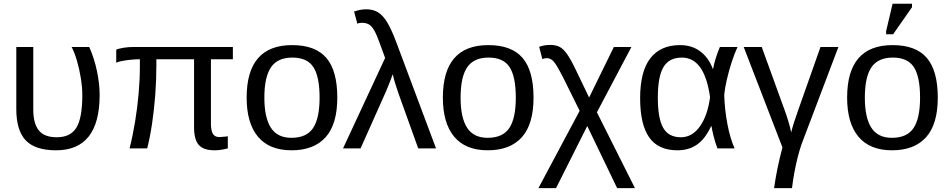

<svg xmlns="http://www.w3.org/2000/svg" viewBox="-20 -773 4946 1000"><path d="M499 -278.8Q499 9.8 272 9.8Q163.1 9.8 114 -42Q64.9 -93.8 64.9 -204.6V-528.3H153.3V-201.7Q153.3 -130.4 181.9 -94.2Q210.4 -58.1 275.9 -58.1Q347.7 -58.1 378.2 -108.6Q408.7 -159.2 408.7 -276.9Q408.7 -318.8 400.9 -366.7Q393.1 -414.6 380.4 -457.8Q367.7 -501 353 -528.3H444.8Q470.7 -470.7 484.9 -403.3Q499 -335.9 499 -278.8Z M1096.7 9.8Q1040.5 9.8 1015.6 -17.8Q990.7 -45.4 990.7 -110.8V-464.4H794.4V-429.2Q794.4 -355 788.6 -278.3Q782.7 -201.7 772.2 -130.4Q761.7 -59.1 746.6 0H654.8Q671.9 -67.4 683.8 -140.6Q695.8 -213.9 702.1 -286.9Q708.5 -359.9 708.5 -425.3V-464.4Q687 -464.4 661.6 -461.9Q636.2 -459.5 615.2 -455.3Q594.2 -451.2 585.4 -446.3V-514.2Q597.2 -520 623.3 -524.2Q649.4 -528.3 674.8 -528.3H1192.9V-464.4H1078.6V-129.9Q1078.6 -92.8 1088.9 -75.7Q1099.1 -58.6 1124.5 -59.1Q1135.3 -59.6 1145.5 -60.8Q1155.8 -62 1166.5 -63V0Q1128.4 9.8 1096.7 9.8Z M1736.8 -264.6Q1736.8 -126 1675.8 -58.1Q1614.7 9.8 1498.5 9.8Q1382.8 9.8 1323.7 -60.8Q1264.6 -131.3 1264.6 -264.6Q1264.6 -538.1 1501.5 -538.1Q1622.6 -538.1 1679.7 -471.4Q1736.8 -404.8 1736.8 -264.6ZM1644.5 -264.6Q1644.5 -374 1612.1 -423.6Q1579.6 -473.1 1502.9 -473.1Q1425.8 -473.1 1391.4 -422.6Q1356.9 -372.1 1356.9 -264.6Q1356.9 -160.2 1390.9 -107.7Q1424.8 -55.2 1497.6 -55.2Q1576.7 -55.2 1610.6 -106Q1644.5 -156.7 1644.5 -264.6Z M1985.8 -471.2Q1953.1 -562 1942.4 -587.4Q1926.8 -624 1910.4 -639.2Q1894 -654.3 1865.2 -654.3Q1850.6 -654.3 1841.3 -649.4L1824.2 -712.9Q1857.4 -724.6 1887.2 -724.6Q1922.4 -724.6 1948 -709.5Q1973.6 -694.3 1995.8 -658Q2018.1 -621.6 2042.5 -557.1L2251 0H2158.2L2057.1 -281.7Q2047.4 -309.1 2039.3 -335.2Q2031.2 -361.3 2025.4 -386.2Q2022.9 -378.9 2015.4 -359.1Q2007.8 -339.4 1999.8 -319.3Q1991.7 -299.3 1987.8 -291L1857.9 0H1766.6Z M2758.8 -264.6Q2758.8 -126 2697.8 -58.1Q2636.7 9.8 2520.5 9.8Q2404.8 9.8 2345.7 -60.8Q2286.6 -131.3 2286.6 -264.6Q2286.6 -538.1 2523.4 -538.1Q2644.5 -538.1 2701.7 -471.4Q2758.8 -404.8 2758.8 -264.6ZM2666.5 -264.6Q2666.5 -374 2634 -423.6Q2601.6 -473.1 2524.9 -473.1Q2447.8 -473.1 2413.3 -422.6Q2378.9 -372.1 2378.9 -264.6Q2378.9 -160.2 2412.8 -107.7Q2446.8 -55.2 2519.5 -55.2Q2598.6 -55.2 2632.6 -106Q2666.5 -156.7 2666.5 -264.6Z M3038.6 -116.7 2876 207H2784.2L2999 -195.8L2916 -363.3Q2880.4 -433.6 2864.3 -452.1Q2847.7 -470.2 2829.1 -470.2Q2814.9 -470.2 2804.7 -465.3L2788.1 -529.3Q2814.5 -539.1 2845.7 -539.1Q2874 -539.1 2894 -529.1Q2914.1 -519 2933.6 -491.2Q2953.1 -463.4 2979 -409.2L3048.3 -265.1L3177.2 -528.3H3268.6L3088.9 -188L3287.1 207H3194.3Z M3683.6 -115.7Q3652.8 -49.3 3610.1 -19.8Q3567.4 9.8 3508.3 9.8Q3408.2 9.8 3361.1 -57.6Q3314 -125 3314 -261.7Q3314 -400.4 3366.9 -469.2Q3419.9 -538.1 3522 -538.1Q3583.5 -538.1 3627.2 -505.4Q3670.9 -472.7 3692.9 -413.6H3693.8Q3704.6 -470.2 3729.5 -528.3H3821.3Q3805.2 -494.1 3790.3 -447.8Q3775.4 -401.4 3765.1 -356.2Q3754.9 -311 3752 -278.8Q3754.4 -200.7 3768.8 -125.5Q3783.2 -50.3 3806.2 0H3716.8Q3705.1 -29.8 3696.5 -64.7Q3688 -99.6 3685.5 -115.7ZM3406.2 -264.6Q3406.2 -156.2 3434.1 -107.2Q3461.9 -58.1 3526.4 -58.1Q3585 -58.1 3625.2 -114.5Q3665.5 -170.9 3678.2 -266.6Q3649.4 -473.1 3531.7 -473.1Q3465.3 -473.1 3435.8 -424.1Q3406.2 -375 3406.2 -264.6Z M4156.2 -25.9Q4145.5 3.4 4135.3 43.5Q4125 83.5 4117.2 126.2Q4109.4 168.9 4105 207H4011.7Q4018.1 160.2 4028.8 106.9Q4039.6 53.7 4055.2 -5.4L3853.5 -528.3H3947.3L4066.9 -198.7Q4076.7 -172.9 4086.9 -138.2Q4097.2 -103.5 4100.6 -83Q4106 -105.5 4115 -134Q4124 -162.6 4136.7 -197.8L4253.4 -528.3H4346.7Z M4864.3 -264.6Q4864.3 -126 4803.2 -58.1Q4742.2 9.8 4626 9.8Q4510.3 9.8 4451.2 -60.8Q4392.1 -131.3 4392.1 -264.6Q4392.1 -538.1 4628.9 -538.1Q4750 -538.1 4807.1 -471.4Q4864.3 -404.8 4864.3 -264.6ZM4772 -264.6Q4772 -374 4739.5 -423.6Q4707 -473.1 4630.4 -473.1Q4553.2 -473.1 4518.8 -422.6Q4484.4 -372.1 4484.4 -264.6Q4484.4 -160.2 4518.3 -107.7Q4552.2 -55.2 4625 -55.2Q4704.1 -55.2 4738 -106Q4772 -156.7 4772 -264.6ZM4730 -735.4 4631.8 -594.7H4595.2V-610.8L4628.9 -753.4H4730Z"/></svg>

Font: Arimo
Style: Regular
Weight: 400
Designer: Steve Matteson
Foundry: Monotype Imaging Inc.
Version: Version 1.33